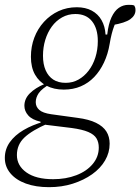

<svg xmlns="http://www.w3.org/2000/svg" viewBox="-39 -530 581 795"><path d="M164 245Q109 245 68 230Q27 215 4 187.5Q-19 160 -19 124Q-19 88 1.5 59Q22 30 58.5 8.5Q95 -13 142 -26L160 -19Q93 10 62 39.5Q31 69 31 112Q31 156 70.5 184Q110 212 181 212Q234 212 277 195.5Q320 179 345 149Q370 119 370 81Q370 59 360.5 43Q351 27 326.5 16.5Q302 6 258 0L152 -13Q147 -14 141 -15Q135 -16 129 -17V-26Q94 -34 78 -52Q62 -70 62 -92Q62 -121 84.5 -143.5Q107 -166 145 -182V-197L174 -186Q134 -163 121.5 -144.5Q109 -126 109 -107Q109 -88 123.5 -75Q138 -62 173 -57L282 -42Q329 -36 358.5 -21.5Q388 -7 401.5 14.5Q415 36 415 65Q415 102 396 134.5Q377 167 342.5 191.5Q308 216 262.5 230.5Q217 245 164 245ZM225 -159Q184 -159 153.5 -175Q123 -191 106 -221Q89 -251 89 -295Q89 -337 103 -374Q117 -411 143 -439.5Q169 -468 203.5 -484Q238 -500 279 -500Q315 -500 341 -486Q367 -472 381.5 -446.5Q396 -421 398 -387H405Q410 -431 422.5 -458Q435 -485 453 -497.5Q471 -510 493 -510Q501 -510 507 -509.5Q513 -509 517 -507Q519 -504 520.5 -499.5Q522 -495 522 -488Q522 -466 500.5 -450.5Q479 -435 426 -426L445 -450Q439 -436 433.5 -421.5Q428 -407 423.5 -389.5Q419 -372 415 -348Q408 -306 391.5 -271Q375 -236 351 -211Q327 -186 295.5 -172.5Q264 -159 225 -159ZM233 -187Q262 -187 286 -200.5Q310 -214 328 -237.5Q346 -261 356 -292.5Q366 -324 366 -360Q366 -412 342 -442Q318 -472 273 -472Q243 -472 218 -458Q193 -444 175.5 -420Q158 -396 148.5 -365Q139 -334 139 -299Q139 -264 150 -239Q161 -214 181.5 -200.5Q202 -187 233 -187Z"/></svg>

Font: Source Serif 4 Light
Style: Italic
Weight: 300
Italic angle: -12°
Designer: Frank Grießhammer
Foundry: Adobe Systems Incorporated
Version: Version 4.004;hotconv 1.0.116;makeotfexe 2.5.65601